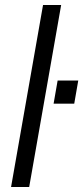

<svg xmlns="http://www.w3.org/2000/svg" viewBox="-20 -743 331 763"><path d="M24 0 151 -723H223L96 0ZM193 -331 209 -423H291L275 -331Z"/></svg>

Font: Archivo SemiBold Light
Style: Italic
Weight: 300
Italic angle: -10°
Version: Version 2.001